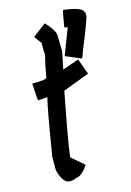

<svg xmlns="http://www.w3.org/2000/svg" viewBox="-132 -970 695 1016"><g transform="rotate(-15 216.0 -462.5)"><path d="M208 -862.3Q256.8 -810.5 256.8 -782.2L258.8 -696.3L239.3 -600.6L329.1 -631.8L360.4 -545.9L215.8 -491.2Q163.1 -220.7 155.3 -149.4V-141.6L223.6 -83Q185.5 -28.3 155.3 -28.3Q142.1 -20.5 124 -20.5H120.1Q83 -20.5 63.5 -96.7V-168.9Q106.4 -432.1 120.1 -481.4H118.2L69.3 -477.5Q65.9 -477.5 61.5 -571.3H63.5Q141.6 -571.3 141.6 -583Q153.3 -651.4 167 -704.1L165 -717.8V-766.6L135.7 -805.7Q140.1 -813 208 -862.3ZM322.3 -905.3Q427.7 -892.6 427.7 -862.3Q431.6 -862.3 431.6 -848.6Q431.6 -829.6 369.1 -678.7Q353.5 -631.8 349.6 -631.8L265.6 -667V-668.9L320.3 -811.5Q302.7 -811.5 302.7 -817.4Q316.4 -902.8 320.3 -905.3Z"/></g></svg>

Font: ww_drahtTSB
Style: Regular
Weight: 400
Designer: Dr. Wolfgang Wiebecke
Version: Version 1.06 May 21, 2010, initial release